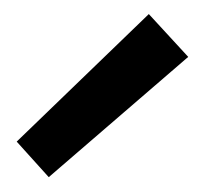

<svg xmlns="http://www.w3.org/2000/svg" viewBox="-20 -881 290 269"><path d="M48.3 -632.8 243.7 -801.3 188.5 -861.3 3.4 -682.6Z"/></svg>

Font: Duru Sans
Style: Regular
Weight: 400
Designer: Onur Yazıcıgil
Foundry: Onur Yazıcıgil
Version: Version 1.002